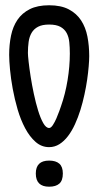

<svg xmlns="http://www.w3.org/2000/svg" viewBox="-20 -705 369 725"><path d="M165.5 0Q115.2 0 115.2 -49.8Q115.2 -98.6 165.5 -98.6Q190.9 -98.6 204.1 -86.9Q217.3 -75.2 217.3 -49.8Q217.3 -23.4 204.1 -11.7Q190.9 0 165.5 0ZM165.5 -685.1Q210.4 -685.1 239.7 -669.7Q269 -654.3 286.1 -628.2Q303.2 -602.1 310.1 -567.1Q316.9 -532.2 316.9 -493.2Q316.9 -477.5 314.9 -454.3Q313 -431.2 309.1 -404.1Q305.2 -377 298.8 -347.7Q292.5 -318.4 283.7 -290Q274.9 -261.7 263.2 -236.1Q251.5 -210.4 236.8 -191.2Q222.2 -171.9 204.3 -160.6Q186.5 -149.4 165.5 -149.4Q136.7 -149.4 114.3 -169.2Q91.8 -189 75 -220.7Q58.1 -252.4 46.6 -291.5Q35.2 -330.6 28.1 -369.4Q21 -408.2 17.8 -442.4Q14.6 -476.6 14.6 -498Q14.6 -536.6 21.7 -570.8Q28.8 -605 46.1 -630.4Q63.5 -655.8 92.5 -670.4Q121.6 -685.1 165.5 -685.1ZM243.7 -502.9Q243.7 -525.4 241.7 -545.4Q239.7 -565.4 231.7 -580.3Q223.6 -595.2 208 -603.8Q192.4 -612.3 165.5 -612.3Q139.6 -612.3 123.8 -604Q107.9 -595.7 99.4 -581.1Q90.8 -566.4 88.1 -546.9Q85.4 -527.3 85.4 -504.9Q85.4 -496.1 88.1 -471.7Q90.8 -447.3 95.7 -415.8Q100.6 -384.3 107.9 -350.1Q115.2 -315.9 124 -287.4Q132.8 -258.8 143.3 -240.2Q153.8 -221.7 165.5 -221.7Q172.4 -221.7 179.7 -232.9Q187 -244.1 193.1 -258.3Q199.2 -272.5 204.1 -286.1Q209 -299.8 210.4 -304.2Q226.6 -350.1 235.1 -402.1Q243.7 -454.1 243.7 -502.9Z"/></svg>

Font: XAYAX
Style: Regular
Weight: 400
Designer: Peter Wiegel
Foundry: Peter Wiegel
Version: Version 1.000 2009 initial release